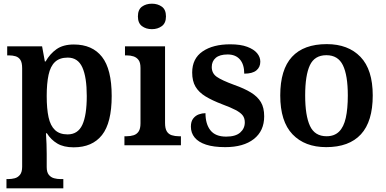

<svg xmlns="http://www.w3.org/2000/svg" viewBox="-20 -787 2089 1040"><path d="M15 233V183H25Q43 183 60 178.5Q77 174 88.5 159.5Q100 145 100 116V-417Q100 -448 90.5 -462.5Q81 -477 65 -482Q49 -487 29 -487H19V-536H208L223 -454H227Q250 -495 286 -520.5Q322 -546 380 -546Q480 -546 532.5 -479Q585 -412 585 -267Q585 -122 532.5 -55.5Q480 11 379 11Q325 11 290.5 -9.5Q256 -30 234 -65H229Q231 -37 232 -6.5Q233 24 233 47V118Q233 146 244.5 160Q256 174 273 178.5Q290 183 307 183H323V233ZM346 -59Q402 -59 426 -111Q450 -163 450 -267Q450 -369 426 -422Q402 -475 347 -475Q303 -475 278 -451.5Q253 -428 243 -381.5Q233 -335 233 -267Q233 -198 243 -152Q253 -106 278 -82.5Q303 -59 346 -59Z M654 0V-49H666Q687 -49 704 -54.5Q721 -60 731 -75Q741 -90 741 -119V-419Q741 -448 730.5 -462Q720 -476 703.5 -481.5Q687 -487 666 -487H657V-536H874V-121Q874 -91 883.5 -75.5Q893 -60 910.5 -54.5Q928 -49 948 -49H960V0ZM803 -629Q771 -629 749 -645.5Q727 -662 727 -698Q727 -735 749 -751Q771 -767 803 -767Q834 -767 856.5 -751Q879 -735 879 -698Q879 -662 856.5 -645.5Q834 -629 803 -629Z M1200 10Q1137 10 1096 -3.5Q1055 -17 1034.5 -42Q1014 -67 1014 -101Q1014 -129 1026.5 -145Q1039 -161 1057 -167.5Q1075 -174 1093 -174Q1093 -115 1120 -81Q1147 -47 1205 -47Q1256 -47 1281 -69Q1306 -91 1306 -124Q1306 -147 1294.5 -162Q1283 -177 1256.5 -191Q1230 -205 1184 -222Q1129 -243 1093 -265Q1057 -287 1039 -317.5Q1021 -348 1021 -394Q1021 -470 1077.5 -508.5Q1134 -547 1227 -547Q1283 -547 1319 -533.5Q1355 -520 1372.5 -499Q1390 -478 1390 -453Q1390 -423 1368.5 -405.5Q1347 -388 1303 -388Q1303 -438 1279.5 -465Q1256 -492 1213 -492Q1170 -492 1148.5 -473.5Q1127 -455 1127 -424Q1127 -390 1154 -371Q1181 -352 1249 -327Q1303 -308 1339 -286Q1375 -264 1393 -234Q1411 -204 1411 -157Q1411 -78 1355 -34Q1299 10 1200 10Z M1747 10Q1631 10 1564.5 -59.5Q1498 -129 1498 -270Q1498 -410 1561.5 -479Q1625 -548 1750 -548Q1866 -548 1932.5 -479Q1999 -410 1999 -270Q1999 -129 1935 -59.5Q1871 10 1747 10ZM1749 -49Q1791 -49 1816.5 -74Q1842 -99 1853 -148.5Q1864 -198 1864 -270Q1864 -379 1837.5 -433.5Q1811 -488 1748 -488Q1684 -488 1658.5 -433.5Q1633 -379 1633 -270Q1633 -161 1659 -105Q1685 -49 1749 -49Z"/></svg>

Font: Noto Rashi Hebrew SemiBold
Style: Regular
Weight: 600
Version: Version 1.006